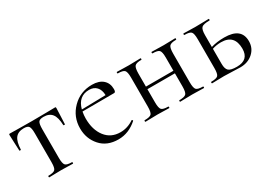

<svg xmlns="http://www.w3.org/2000/svg" viewBox="-11 -836 1784 1288"><g transform="rotate(-30 881.0 -191.5)"><path d="M122 0Q120 0 120 -6Q120 -12 122 -12Q163 -12 174.5 -24.5Q186 -37 186 -81V-303Q186 -344 177 -357.5Q168 -371 138 -371Q94 -371 73 -344Q52 -317 50 -256Q49 -254 43.5 -254Q38 -254 38 -256Q38 -270 35.5 -314.5Q33 -359 33 -378Q33 -384 34 -385.5Q35 -387 41 -387Q45 -387 102 -386Q159 -385 212 -385Q266 -385 324.5 -386Q383 -387 388 -387Q394 -387 395 -385.5Q396 -384 396 -378Q396 -359 393.5 -314.5Q391 -270 391 -256Q391 -254 385.5 -254Q380 -254 379 -256Q377 -317 356 -344Q335 -371 291 -371Q261 -371 252 -357.5Q243 -344 243 -303V-81Q243 -37 254.5 -24.5Q266 -12 306 -12Q308 -12 308 -6Q308 0 306 0Q294 0 263.5 -1Q233 -2 216 -2Q198 -2 166 -1Q134 0 122 0Z M792 -56Q793 -57 795.5 -55.5Q798 -54 799 -51.5Q800 -49 799 -47Q733 12 653 12Q565 12 515 -44.5Q465 -101 465 -180Q465 -270 527 -332.5Q589 -395 680 -395Q734 -395 764 -368.5Q794 -342 794 -296Q794 -272 782 -272L536 -271Q531 -244 531 -219Q531 -132 573 -77.5Q615 -23 688 -23Q744 -23 792 -56ZM646 -375Q563 -375 539 -285L725 -289Q724 -330 703 -352.5Q682 -375 646 -375Z M1320 -12Q1323 -12 1323 -6Q1323 0 1320 0Q1308 0 1278 -1Q1248 -2 1230 -2Q1212 -2 1180 -1Q1148 0 1137 0Q1134 0 1134 -6Q1134 -12 1137 -12Q1177 -12 1189 -24.5Q1201 -37 1201 -81V-183H988V-81Q988 -37 999.5 -24.5Q1011 -12 1051 -12Q1054 -12 1054 -6Q1054 0 1051 0Q1040 0 1009 -1Q978 -2 961 -2Q943 -2 911.5 -1Q880 0 868 0Q865 0 865 -6Q865 -12 868 -12Q909 -12 920.5 -24.5Q932 -37 932 -81V-305Q932 -349 920.5 -361.5Q909 -374 869 -374Q866 -374 866 -380Q866 -386 869 -386Q880 -386 911.5 -385Q943 -384 961 -384Q979 -384 1009.5 -385Q1040 -386 1051 -386Q1054 -386 1054 -380Q1054 -374 1051 -374Q1011 -374 999.5 -360.5Q988 -347 988 -303V-203H1201V-305Q1201 -349 1189.5 -361.5Q1178 -374 1138 -374Q1135 -374 1135 -380Q1135 -386 1138 -386Q1149 -386 1180.5 -385Q1212 -384 1230 -384Q1248 -384 1278.5 -385Q1309 -386 1320 -386Q1323 -386 1323 -380Q1323 -374 1320 -374Q1280 -374 1268.5 -360.5Q1257 -347 1257 -303V-81Q1257 -37 1268.5 -24.5Q1280 -12 1320 -12Z M1607 -226Q1739 -226 1739 -122Q1739 -68 1700 -33Q1661 2 1602 2Q1587 2 1541.5 0Q1496 -2 1477 -2Q1459 -2 1427.5 -1Q1396 0 1384 0Q1381 0 1381 -6Q1381 -12 1384 -12Q1425 -12 1436.5 -24.5Q1448 -37 1448 -81V-305Q1448 -349 1436.5 -361.5Q1425 -374 1385 -374Q1382 -374 1382 -380Q1382 -386 1385 -386Q1396 -386 1427.5 -385Q1459 -384 1477 -384Q1497 -384 1531.5 -385Q1566 -386 1579 -386Q1582 -386 1582 -380Q1582 -374 1579 -374Q1531 -374 1517.5 -360.5Q1504 -347 1504 -303V-212Q1549 -226 1607 -226ZM1584 -13Q1676 -13 1676 -100Q1676 -209 1572 -209Q1536 -209 1504 -198V-81Q1504 -43 1520 -28Q1536 -13 1584 -13Z"/></g></svg>

Font: Cormorant Infant
Style: Regular
Weight: 400
Designer: Christian Thalmann (Catharsis Fonts)
Version: Version 1.000;PS 002.000;hotconv 1.0.88;makeotf.lib2.5.64775